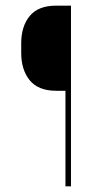

<svg xmlns="http://www.w3.org/2000/svg" viewBox="-20 -659 364 679"><path d="M178.5 -338Q115.5 -338 85.2 -375Q55 -412 55 -472.5V-505.5Q55 -566 85.2 -602.5Q115.5 -639 178 -639H219.5L220 -338ZM231 0H211.5V-639H231Z"/></svg>

Font: Anek Gujarati Medium Thin
Style: Regular
Weight: 250
Version: Version 1.003